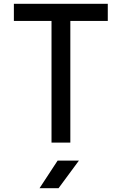

<svg xmlns="http://www.w3.org/2000/svg" viewBox="-20 -750 640 1010"><path d="M251 0H350V-640H547V-730H53V-640H251ZM188 240H288L395 95H283Z"/></svg>

Font: JetBrains Mono Medium
Style: Regular
Weight: 436
Monospace: yes
Designer: Philipp Nurullin, Konstantin Bulenkov
Foundry: JetBrains
Version: Version 2.305